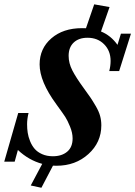

<svg xmlns="http://www.w3.org/2000/svg" viewBox="-51 -784 633 898"><path d="M213.4 -8.8Q210.9 -8.8 205.3 -9Q199.7 -9.3 196.8 -9.3L142.6 94.2L92.8 83.5L146.5 -17.6Q83.5 -34.7 32.7 -82.5L17.6 -27.8H-31.2L34.2 -255.4H82.5Q75.7 -228 75.7 -202.6Q75.7 -182.1 78.6 -163.1Q81.5 -144 89.8 -123.5Q98.1 -103 111.1 -87.9Q124 -72.8 146 -63Q168 -53.2 196.3 -53.2Q237.8 -53.2 263.2 -74.5Q288.6 -95.7 288.6 -136.7Q288.6 -162.6 276.6 -191.9Q264.6 -221.2 254.2 -237.3Q243.7 -253.4 218.3 -288.1Q214.4 -293.5 212.4 -296.4Q134.3 -402.8 134.3 -482.9Q134.3 -557.1 189.2 -604.7Q244.1 -652.3 332.5 -652.3Q345.2 -652.3 351.1 -651.9L389.6 -763.7L461.4 -751L421.4 -636.7Q467.3 -618.2 498.5 -574.2L514.6 -626.5H561.5L506.3 -451.7H460Q466.3 -475.6 466.3 -499Q466.3 -546.4 436 -576.9Q405.8 -607.4 358.4 -607.4Q317.4 -607.4 293.7 -585Q270 -562.5 270 -522.9Q270 -488.3 287.4 -454.6Q304.7 -420.9 340.8 -371.6Q364.3 -339.4 373 -326.4Q381.8 -313.5 396.7 -288.1Q411.6 -262.7 417.2 -241.7Q422.9 -220.7 422.9 -197.8Q422.9 -118.2 362.5 -63.5Q302.2 -8.8 213.4 -8.8Z"/></svg>

Font: Elstob 18pt
Style: Bold Italic
Weight: 700
Italic angle: -20°
Designer: Peter S. Baker
Version: Version 1.015